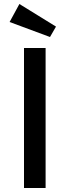

<svg xmlns="http://www.w3.org/2000/svg" viewBox="-20 -940 348 960"><path d="M100 0V-700H154H208V0ZM28 -830 77 -920 260 -807 230 -755Z"/></svg>

Font: Easer Grotesk
Style: Regular
Weight: 400
Designer: Boardeaser, Bonnie Shaver-Troup, Thomas Jockin
Foundry: Lexend
Version: Version 1.008;Glyphs 3.1.2 (3151)